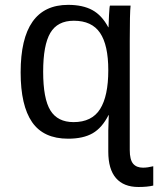

<svg xmlns="http://www.w3.org/2000/svg" viewBox="-20 -558 647 786"><path d="M423.3 -23.9 425.3 -86.9H424.3Q397.9 -34.7 359.4 -12.5Q320.8 9.8 258.8 9.8Q158.2 9.8 111.3 -58.1Q64.5 -126 64.5 -261.7Q64.5 -538.1 258.8 -538.1Q318.8 -538.1 357.9 -516.8Q397 -495.6 423.3 -446.3H424.3Q424.3 -460.9 426.3 -496.8Q428.2 -532.7 430.2 -535.2H514.6Q511.2 -506.3 511.2 -391.1V56.2Q511.2 95.7 524.9 112.1Q538.6 128.4 565.4 128.4Q584 128.4 607.4 122.6V201.7Q583 207.5 546.9 207.5Q486.3 207.5 454.8 171.1Q423.3 134.8 423.3 63ZM423.3 -270.5Q423.3 -373.5 389.6 -423.3Q356 -473.1 282.2 -473.1Q215.3 -473.1 186 -423.3Q156.7 -373.5 156.7 -264.6Q156.7 -153.8 186.3 -106Q215.8 -58.1 281.2 -58.1Q356 -58.1 389.6 -111.3Q423.3 -164.6 423.3 -270.5Z"/></svg>

Font: Courier New
Style: Regular
Weight: 400
Designer: Steve Matteson
Foundry: Ascender Corporation
Version: Version 2.00.3